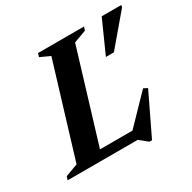

<svg xmlns="http://www.w3.org/2000/svg" viewBox="-186 -829 1031 1029"><g transform="rotate(-30 330.0 -315.0)"><path d="M375 -620 204 -57H405L567.5 -225L591.5 -212.5L470 40H454L404.5 0H-29L-22.5 -21.5L55 -50L228.5 -620.5L168 -648.5L174.5 -670H459L452.5 -648.5ZM479 -470 568.5 -670H689.5L687 -657L528.5 -470Z"/></g></svg>

Font: Newsreader 16pt
Style: Bold Italic
Weight: 700
Italic angle: -17°
Designer: Hugues Gentile
Foundry: Production Type
Version: Version 1.003; ttfautohint (v1.8.3)